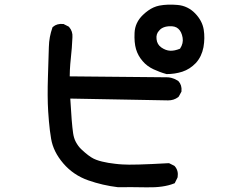

<svg xmlns="http://www.w3.org/2000/svg" viewBox="-20 -783 1040 827"><path d="M488.3 23.4Q422.4 15.6 359.9 -6.3Q295.9 -28.8 252.7 -79.1Q209.5 -129.4 200.2 -185.1Q197.3 -202.6 194.8 -221.7Q192.4 -240.7 190.7 -261Q189 -281.2 187.5 -303.2Q185.5 -335.4 185.3 -372.8Q185.1 -410.2 186.5 -452.6Q189.5 -536.6 190.4 -579.6Q190.9 -602.5 194.8 -623.3Q198.7 -644 205.6 -663.6L206.5 -666L208.5 -667.5Q225.1 -682.1 252 -679.7H253.9L255.4 -678.7L274.9 -668.9L276.4 -668L277.8 -666.5Q293.9 -647.9 292 -622.6Q291 -599.1 289.3 -576.9Q287.6 -554.7 285.2 -533.2Q283.7 -520.5 282.7 -507.3Q281.7 -494.1 281 -481Q280.3 -467.8 280.3 -454.1L688 -450.2Q704.6 -451.2 719.2 -447.3Q733.9 -443.4 746.6 -435.1L747.6 -434.1L748.5 -433.6Q764.2 -416.5 761.7 -390.6V-388.7L760.7 -386.7L750 -367.2L748.5 -365.7L747.1 -364.3Q737.8 -357.4 727.1 -354Q716.3 -350.6 704.1 -350.6L282.7 -358.4Q288.6 -252 294.9 -209.5Q296.4 -199.2 299.3 -189.5Q302.2 -179.7 306.9 -171.1Q311.5 -162.6 317.4 -154.5Q323.2 -146.5 331.1 -139.2Q362.3 -109.9 383.3 -99.6Q404.3 -89.4 434.6 -84Q440.4 -82.5 447 -81.5Q453.6 -80.6 460.7 -79.6Q467.8 -78.6 475.3 -77.6Q482.9 -76.7 491 -75.9Q499 -75.2 507.8 -74.7Q549.8 -71.3 705.6 -80.1H708L710.4 -79.1L730 -69.3L731.4 -68.4L732.9 -66.9Q749.5 -47.9 745.1 -20L744.6 -18.6L744.1 -17.1L734.4 2.4L732.9 5.9L729.5 7.3Q684.6 25.4 611.8 23.9Q541 22.5 489.3 23.4H488.8ZM695.8 -464.4Q681.6 -468.3 668 -473.4Q654.3 -478.5 641.6 -484.4Q627.9 -490.7 616 -499.5Q604 -508.3 594.2 -520Q574.2 -543 565.9 -571.3Q557.6 -599.6 559.6 -641.6Q561.5 -686 595.7 -718.8Q606.9 -729.5 618.2 -737.5Q629.4 -745.6 641.6 -751Q653.8 -756.3 666 -758.8Q701.7 -765.6 744.6 -761.7Q767.1 -759.8 786.1 -750.5Q805.2 -741.2 820.3 -725.6Q851.1 -693.8 857.4 -655.8Q860.4 -637.2 860.1 -618.4Q859.9 -599.6 856.4 -579.6Q852.5 -559.6 844.5 -542.7Q836.4 -525.9 823.7 -511.7Q811 -498.5 796.4 -489Q781.7 -479.5 765.1 -474.1Q732.9 -463.9 698.2 -463.9H696.8ZM755.4 -573.2Q763.2 -585 765.9 -596.7Q768.6 -608.4 766.6 -620.6Q762.2 -646.5 748 -659.2Q741.2 -665.5 731.2 -668.2Q721.2 -670.9 707.5 -669.9Q703.1 -669.4 699 -668.9Q694.8 -668.5 690.9 -667.2Q687 -666 683.6 -664.6Q680.2 -663.1 677.2 -661.4Q674.3 -659.7 671.6 -657.5Q668.9 -655.3 666.5 -652.3Q658.7 -644.5 655.8 -635.3Q652.8 -626 654.3 -614.3Q656.7 -591.3 674.8 -578.6Q693.8 -565.4 712.9 -564.5Q722.2 -564 732.7 -566.2Q743.2 -568.4 755.4 -573.2Z"/></svg>

Font: NaikaiFont
Style: Bold
Weight: 700
Version: Version 1.89